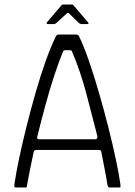

<svg xmlns="http://www.w3.org/2000/svg" viewBox="-20 -825 594 845"><path d="M49 0Q44 0 43.5 -2.5Q43 -5 43 -12Q50 -60 64 -127Q78 -194 97 -269.5Q116 -345 137.5 -420Q159 -495 182 -559Q205 -623 226 -665Q228 -669 231 -671Q234 -673 237 -673H316Q320 -672 323 -671Q326 -670 328 -665Q348 -624 370.5 -559.5Q393 -495 415 -419Q437 -343 456.5 -266Q476 -189 490 -123Q504 -57 510 -13Q511 -5 510.5 -2.5Q510 0 505 0H461Q458 0 456.5 -2Q455 -4 453 -10Q449 -38 441.5 -76Q434 -114 426 -156Q425 -162 422 -163.5Q419 -165 413 -165H139Q134 -165 132 -163Q130 -161 128 -155Q119 -114 111.5 -76Q104 -38 99 -10Q99 -4 97.5 -2Q96 0 92 0ZM151 -212H400Q404 -212 407 -215.5Q410 -219 408 -228Q384 -322 359 -416.5Q334 -511 297 -598Q295 -604 288 -604H266Q259 -604 257 -597Q239 -554 218.5 -491.5Q198 -429 179 -359Q160 -289 144 -223Q143 -220 144 -216Q145 -212 151 -212ZM189 -719Q186 -719 185.5 -721.5Q185 -724 186 -726L250 -801Q253 -805 257 -805H297Q302 -805 304 -801L368 -726Q370 -724 369.5 -721.5Q369 -719 365 -719H338Q335 -719 333 -720.5Q331 -722 328 -723L283 -767Q279 -770 275 -767L227 -723Q225 -722 223 -720.5Q221 -719 219 -719Z"/></svg>

Font: Glory Light
Style: Regular
Weight: 300
Version: Version 1.011